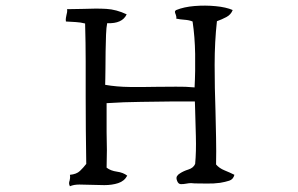

<svg xmlns="http://www.w3.org/2000/svg" viewBox="-20 -675 1040 670"><path d="M798 -65Q794 -49 780 -44.5Q766 -40 748 -37Q726 -34 702 -34.5Q678 -35 659 -35Q651 -36 647 -36Q643 -36 638.5 -35.5Q634 -35 629 -34Q619 -32 610.5 -32.5Q602 -33 598 -44Q594 -54 597.5 -60Q601 -66 608 -70Q620 -78 637.5 -83.5Q655 -89 661 -103Q665 -146 663.5 -199.5Q662 -253 661 -290Q661 -299 660.5 -307Q660 -315 660 -321Q642 -321 623 -321Q604 -321 586 -321Q530 -320 471.5 -319.5Q413 -319 352 -315Q352 -290 352 -264.5Q352 -239 352 -214Q353 -182 353 -151Q353 -120 352 -90Q366 -79 388 -76Q410 -73 424 -62Q414 -43 392.5 -36Q371 -29 344 -29Q333 -29 322 -29.5Q311 -30 300 -30Q277 -31 257 -31Q237 -31 224 -25Q221 -31 221 -35.5Q221 -40 223 -45Q224 -49 224.5 -54Q225 -59 224 -65Q247 -67 259 -78.5Q271 -90 281 -103Q280 -165 279.5 -222Q279 -279 279 -336Q279 -398 279 -461Q279 -524 277 -593Q262 -597 244.5 -598Q227 -599 210 -600Q209 -607 210 -612.5Q211 -618 212 -623Q213 -627 214 -632Q215 -637 214 -643Q230 -643 244.5 -643.5Q259 -644 272 -644Q316 -646 351 -644Q386 -642 422 -625Q407 -592 354 -594Q351 -580 350 -553.5Q349 -527 348.5 -495.5Q348 -464 348 -437Q348 -417 347.5 -401.5Q347 -386 347 -379Q387 -372 433 -371.5Q479 -371 526 -372Q560 -372 594 -372.5Q628 -373 659 -370Q662 -426 661 -486.5Q660 -547 652 -600Q640 -605 624.5 -606Q609 -607 595 -610Q596 -614 595 -618Q594 -622 593 -625Q591 -629 590.5 -633Q590 -637 595 -640Q622 -651 659 -654Q696 -657 732.5 -653.5Q769 -650 792 -640Q786 -624 770 -615.5Q754 -607 737 -601Q729 -529 729 -449Q729 -369 732 -286Q733 -240 734 -193.5Q735 -147 734 -101Q745 -88 763.5 -80.5Q782 -73 798 -65Z"/></svg>

Font: Yuji Boku
Style: Regular
Weight: 400
Designer: Kataoka Yuji
Foundry: Kinuta Font Factory
Version: Version 3.002